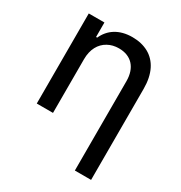

<svg xmlns="http://www.w3.org/2000/svg" viewBox="-177 -678 947 1007"><g transform="rotate(30 296.5 -174.5)"><path d="M171.5 -325.3C171.5 -385.3 196 -427.9 235.8 -449.9C255.3 -460.9 277.7 -466.3 302.9 -466.3C377.8 -466.3 421.9 -417.6 421.9 -336.6V204.5H520.2V-346.9C520.2 -437.9 487.9 -498.6 432.5 -529.5C404.5 -544.7 372.2 -552.6 334.9 -552.6C252.8 -552.6 200.3 -514.9 174.7 -457.7H168V-545.5H73.2V0H171.5Z"/></g></svg>

Font: Inter 465
Style: Regular
Weight: 400
Designer: Rasmus Andersson
Foundry: rsms
Version: Version 3.019;Glyphs 3.1.2 (3151)